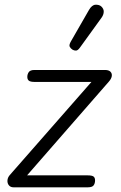

<svg xmlns="http://www.w3.org/2000/svg" viewBox="-20 -799 516 819"><path d="M37.5 0Q25 0 18 -8.5Q11 -17 11.8 -29.2Q12.5 -41.5 21.5 -52L370 -449.5H128.5Q110 -449.5 103.2 -454.8Q96.5 -460 96.5 -471Q96.5 -482.5 102.8 -491.5Q109 -500.5 127 -500.5H428Q444 -500.5 451.2 -493Q458.5 -485.5 456.8 -474.2Q455 -463 444.5 -451L95.5 -51H353.5Q372.5 -51 379 -46Q385.5 -41 385.5 -29.5Q385.5 -17 379.5 -8.5Q373.5 0 354.5 0ZM289.5 -587Q281.5 -592 277.5 -599.5Q273.5 -607 282.5 -622.5L359.5 -756.5Q372 -778 387.2 -778.8Q402.5 -779.5 411.5 -772Q423 -761.5 422.5 -748.8Q422 -736 413.5 -724L321 -596Q312 -583.5 304.2 -583.2Q296.5 -583 289.5 -587Z"/></svg>

Font: Edu VIC WA NT Hand
Style: Regular
Weight: 400
Designer: Tina and Corey Anderson, Eben Sorkin, Mirko Velimirovic
Foundry: Google for Education
Version: Version 1.000